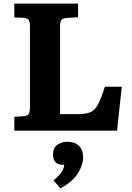

<svg xmlns="http://www.w3.org/2000/svg" viewBox="-20 -720 727 1058"><path d="M59 0V-76L111 -80Q129 -81 137 -90.5Q145 -100 145 -131V-574Q145 -598 138.5 -609Q132 -620 109 -622L59 -624V-700H410V-625L347 -621Q325 -619 318 -609.5Q311 -600 311 -574V-91H409Q451 -91 476.5 -101Q502 -111 519.5 -143.5Q537 -176 558 -242H651L625 0ZM313 318 275 274Q304 250 318 230Q332 210 334 188H324Q297 188 284.5 172Q272 156 272 133Q272 94 296.5 77.5Q321 61 354 61Q390 61 414 82.5Q438 104 438 148Q438 188 410 234Q382 280 313 318Z"/></svg>

Font: Literata 7pt
Style: Bold
Weight: 700
Designer: Latin by Veronika Burian and Jose Scaglione. Greek by Irene Vlachou. Cyrillic by Vera Evstafieva.
Foundry: TypeTogether
Version: Version 3.002